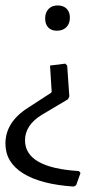

<svg xmlns="http://www.w3.org/2000/svg" viewBox="-21 -488 372 706"><path d="M188 -375Q168 -375 156.5 -387Q145 -399 145 -420Q145 -442 157.5 -455Q170 -468 191 -468Q212 -468 224 -456Q236 -444 236 -423Q236 -401 223 -388Q210 -375 188 -375ZM250 198Q129 190 64 149.5Q-1 109 -1 40Q-1 -40 84 -93L167 -147L169 -151L163 -247L219 -254L226 -247L234 -133L229 -123L133 -66Q71 -28 71 28Q71 129 269 141L275 148L259 193Z"/></svg>

Font: Alegreya Sans SC
Style: Regular
Weight: 400
Designer: Juan Pablo del Peral
Foundry: Huerta Tipografica
Version: Version 2.007